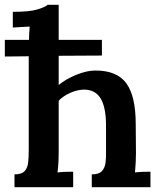

<svg xmlns="http://www.w3.org/2000/svg" viewBox="-32 -775 666 795"><path d="M28 0V-53Q57 -53 69.5 -66Q82 -79 84.5 -101.5Q87 -124 87 -153V-542L-12 -541V-610H88Q88 -623 89 -637Q90 -651 91 -665Q75 -664 54.5 -663Q34 -662 21 -661V-726Q89 -726 121.5 -735.5Q154 -745 165 -755H211V-610H390V-545L211 -544V-423Q241 -448 284.5 -465.5Q328 -483 363 -483Q453 -483 491.5 -429.5Q530 -376 530 -261L531 -143Q531 -126 530 -104Q529 -82 527 -61Q542 -63 560 -63.5Q578 -64 591 -64V0H348V-53Q377 -53 389.5 -66Q402 -79 405 -101.5Q408 -124 407 -153V-261Q406 -333 384 -368.5Q362 -404 315 -404Q286 -403 257.5 -390Q229 -377 211 -358V-143Q211 -126 210 -104Q209 -82 206 -61Q223 -63 240.5 -63.5Q258 -64 271 -64V0Z"/></svg>

Font: Lora SemiBold
Style: Regular
Weight: 600
Designer: Olga Karpushina, Alexei Vanyashin (Cyrillic)
Foundry: Cyreal
Version: Version 3.011; ttfautohint (v1.8.4.7-5d5b)